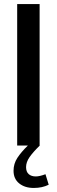

<svg xmlns="http://www.w3.org/2000/svg" viewBox="-20 -720 281 950"><path d="M65 -700H176V0H65ZM177 0Q144 32 126.5 57Q109 82 109 107Q109 130 122 141.5Q135 153 157 153Q176 153 205 142L221 194Q189 210 147 210Q103 210 75 187.5Q47 165 47 125Q47 90 66 61Q85 32 118 0Z"/></svg>

Font: Cabin Condensed SemiBold
Style: Regular
Weight: 600
Width: 3
Designer: Pablo Impallari
Foundry: Pablo Impallari. http://www.impallari.com Igino Marini. http://www.ikern.com
Version: Version 2.001